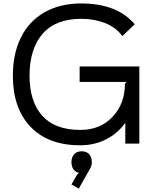

<svg xmlns="http://www.w3.org/2000/svg" viewBox="-20 -840 925 1123"><path d="M517.1 107.9Q517.1 129.4 505.9 147.9L440.9 263.2L397.9 238.8L433.1 178.2L442.9 170.9Q422.9 168 410.4 151.1Q397.9 134.3 397.9 107.9Q397.9 79.6 413.6 62.3Q429.2 44.9 457 44.9Q486.3 44.9 501.7 62Q517.1 79.1 517.1 107.9ZM794.9 -451.2V0H712.9V-119.1H710.9Q666 -57.6 598.4 -23.9Q530.8 9.8 449.2 9.8Q261.7 9.8 158.4 -98.6Q55.2 -207 55.2 -397Q55.2 -525.4 102.1 -620.4Q148.9 -715.3 239.5 -767.6Q330.1 -819.8 455.1 -819.8Q664.6 -819.8 768.1 -698.2L695.8 -628.9Q656.2 -681.6 593 -705.8Q529.8 -730 456.1 -730Q305.2 -730 229 -642.1Q152.8 -554.2 152.8 -397Q152.8 -246.1 227.1 -163.1Q301.3 -80.1 450.2 -80.1Q565.9 -80.1 638.4 -156.7Q710.9 -233.4 710.9 -351.1L721.2 -360.8H445.8V-451.2Z"/></svg>

Font: Sinkin Sans 400 Regular
Style: Regular
Weight: 400
Designer: Keith Bates
Foundry: K-Type
Version: Sinkin Sans (version 1.0)  by Keith Bates   •   © 2014   www